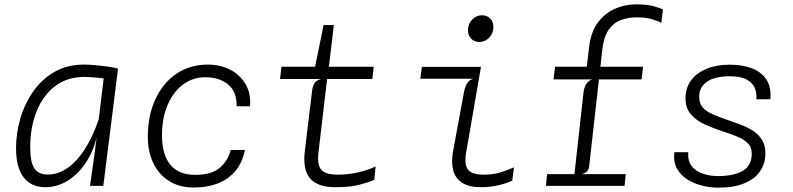

<svg xmlns="http://www.w3.org/2000/svg" viewBox="-20 -852 3635 880"><path d="M392.5 0 414.5 -155 456 -499 459 -524.5 521 -537.5 453.5 0ZM188 6Q123 6 88.2 -39.2Q53.5 -84.5 53.5 -172.5Q53.5 -240 73 -307.8Q92.5 -375.5 131.5 -431.8Q170.5 -488 229 -522Q287.5 -556 366 -556Q387 -556 417.2 -553.2Q447.5 -550.5 476.2 -546.5Q505 -542.5 521 -537.5L501.5 -484.5Q491.5 -487.5 474 -490.2Q456.5 -493 436.2 -495Q416 -497 397.5 -498.2Q379 -499.5 367 -499.5Q287.5 -499.5 232 -456.8Q176.5 -414 147.5 -341Q118.5 -268 118.5 -177.5Q118.5 -109.5 137.2 -80.8Q156 -52 199.5 -52Q246.5 -52 289.2 -81.8Q332 -111.5 368.5 -168Q405 -224.5 432.5 -305L440 -260L423 -224Q407 -156 371.8 -104Q336.5 -52 289 -23Q241.5 6 188 6Z M868 7.5Q802 7.5 754.8 -22.5Q707.5 -52.5 682.5 -104.8Q657.5 -157 657.5 -224.5Q657.5 -322 692 -396.8Q726.5 -471.5 788.5 -513.8Q850.5 -556 932 -556Q989 -556 1034.5 -532.8Q1080 -509.5 1105.2 -466.8Q1130.5 -424 1126 -365H1064.5Q1066 -431 1026 -464.5Q986 -498 920.5 -498Q863.5 -498 818.8 -464.5Q774 -431 748.2 -371Q722.5 -311 722.5 -231Q722.5 -143.5 760.5 -97Q798.5 -50.5 876 -50.5Q947.5 -50.5 985.5 -81.5Q1023.5 -112.5 1037.5 -164.5H1102.5Q1091.5 -108 1059.8 -69.5Q1028 -31 979.2 -11.8Q930.5 7.5 868 7.5Z M1516.5 6Q1471.5 6 1442.5 -5.8Q1413.5 -17.5 1397.5 -39Q1381.5 -60.5 1377 -90.8Q1372.5 -121 1377 -158.5L1410.5 -436.5Q1412.5 -453 1417.5 -463.8Q1422.5 -474.5 1431.2 -480.8Q1440 -487 1452 -490L1424.5 -524L1424 -545.5L1463 -737H1510L1485 -524L1481 -505L1439.5 -153Q1433 -96.5 1452.5 -74Q1472 -51.5 1527.5 -51.5Q1578 -51.5 1624 -62.5Q1670 -73.5 1701.5 -89L1695.5 -27.5Q1672.5 -17.5 1629.2 -5.8Q1586 6 1516.5 6ZM1263.5 -490 1270 -546H1693L1686.5 -490Z M2177 -659.5Q2154 -659.5 2139.5 -674.8Q2125 -690 2125 -713Q2125 -742 2143.8 -762Q2162.5 -782 2189.5 -782Q2212 -782 2226.8 -767.2Q2241.5 -752.5 2241.5 -728.5Q2241.5 -700 2222.5 -679.8Q2203.5 -659.5 2177 -659.5ZM2184 6Q2129 6 2097.8 -14.5Q2066.5 -35 2057 -72Q2047.5 -109 2056.5 -158.5L2106.5 -429.5Q2111.5 -456.5 2122.5 -472.2Q2133.5 -488 2151 -491H1906.5L1913.5 -545.5H2184.5L2116.5 -153Q2107 -97 2125.2 -74.2Q2143.5 -51.5 2196.5 -51.5Q2240.5 -51.5 2272.5 -61.5Q2304.5 -71.5 2335.5 -85L2328 -24.5Q2305 -13 2266.8 -3.5Q2228.5 6 2184 6Z M2608 -10 2654.5 -429Q2657 -450.5 2667 -466.8Q2677 -483 2694.5 -488L2666.5 -523.5L2680.5 -639Q2688.5 -705.5 2719.8 -748Q2751 -790.5 2797 -811.2Q2843 -832 2896 -832Q2947 -832 2975.5 -823.8Q3004 -815.5 3018.5 -808.5L3011 -747.5Q2998 -754.5 2970 -763.5Q2942 -772.5 2897.5 -772.5Q2861 -772.5 2827.5 -760.8Q2794 -749 2770.8 -717Q2747.5 -685 2740.5 -624L2680.5 -91Q2679 -77.5 2671.5 -67.8Q2664 -58 2646.5 -54L2675.5 -41.5L2672 -10ZM2482 0 2487.5 -54H2848L2842.5 0ZM2517 -488 2524 -546H2927.5L2920.5 -488Z M3270.5 8Q3235 8 3197.8 -1.2Q3160.5 -10.5 3129.8 -30Q3099 -49.5 3082.2 -80.2Q3065.5 -111 3071 -154.5H3134.5Q3131.5 -115.5 3149.8 -91.5Q3168 -67.5 3199.8 -56.5Q3231.5 -45.5 3268 -45Q3339 -44.5 3381.5 -67.2Q3424 -90 3425.5 -144.5Q3426.5 -177 3406.5 -196.2Q3386.5 -215.5 3354.8 -227.8Q3323 -240 3289.5 -251Q3250 -264 3210.8 -281.5Q3171.5 -299 3146 -328.8Q3120.5 -358.5 3122 -407Q3123.5 -452.5 3149 -485.8Q3174.5 -519 3219.5 -537.2Q3264.5 -555.5 3324.5 -555.5Q3382.5 -555.5 3426 -539Q3469.5 -522.5 3492.5 -487.8Q3515.5 -453 3511 -397H3446.5Q3449.5 -421 3440.8 -445.2Q3432 -469.5 3404.8 -486Q3377.5 -502.5 3325 -502.5Q3257 -502.5 3221.2 -478Q3185.5 -453.5 3184.5 -411.5Q3184 -379.5 3200.2 -360.2Q3216.5 -341 3246.2 -328.2Q3276 -315.5 3315 -302Q3346 -291.5 3377 -279.8Q3408 -268 3433.8 -250.8Q3459.5 -233.5 3474.5 -207.5Q3489.5 -181.5 3488 -143Q3486.5 -98.5 3461.8 -64.2Q3437 -30 3389 -10.8Q3341 8.5 3270.5 8Z"/></svg>

Font: Spline Sans Mono Light
Style: Italic
Weight: 300
Italic angle: -4°
Monospace: yes
Version: Version 1.004